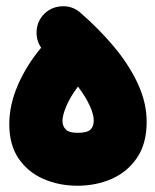

<svg xmlns="http://www.w3.org/2000/svg" viewBox="-20 -510 489 606"><path d="M9.3 -118.2Q9.3 -179.2 36.6 -241.9Q64 -304.7 109.9 -359.4Q94.2 -382.3 95.5 -410.9Q96.7 -439.5 115.2 -461.4Q137.7 -487.3 172.6 -490Q207.5 -492.7 233.4 -470.2Q291.5 -419.9 339.1 -363.3Q386.7 -306.6 414.8 -246.3Q442.9 -186 442.9 -125.5Q442.9 -57.1 412.8 -12.5Q382.8 32.2 333.3 54.2Q283.7 76.2 224.6 76.2Q166.5 76.2 117.4 54.9Q68.4 33.7 38.8 -9.5Q9.3 -52.7 9.3 -118.2ZM177.2 -128.9Q177.2 -111.8 187.7 -101.3Q198.2 -90.8 224.6 -90.8Q254.9 -90.8 265.4 -100.8Q275.9 -110.8 275.9 -129.9Q275.9 -148.4 263.4 -176Q251 -203.6 226.1 -236.8Q202.1 -205.1 189.7 -175.8Q177.2 -146.5 177.2 -128.9Z"/></svg>

Font: Mikhak Black
Style: Regular
Weight: 900
Designer: Amin Abedi
Version: Version 3.3